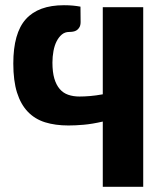

<svg xmlns="http://www.w3.org/2000/svg" viewBox="-20 -546 622 736"><path d="M529 -518.5V170H374V-80Q332.5 -70.5 300.8 -67.8Q269 -65 242.5 -65Q192 -65 152.8 -77.2Q113.5 -89.5 86.5 -117.8Q59.5 -146 45.2 -191.2Q31 -236.5 31 -302.5Q31 -419 79 -472.5Q127 -526 225 -526Q244.5 -526 259.8 -524.5Q275 -523 288.5 -520.5L289 -462Q289 -449.5 284.8 -442Q280.5 -434.5 274.2 -430.2Q268 -426 260.2 -424.8Q252.5 -423.5 245 -423.5Q229 -423.5 217.2 -413.8Q205.5 -404 197.2 -388Q189 -372 185 -350.5Q181 -329 181 -306Q181 -270 188.2 -245.2Q195.5 -220.5 208.8 -205Q222 -189.5 241.2 -182.8Q260.5 -176 284.5 -176Q303.5 -176 325 -177.8Q346.5 -179.5 374 -184.5V-518.5Z"/></svg>

Font: Lato 2
Style: Regular
Weight: 900
Designer: Lukasz Dziedzic with Adam Twardoch and Botio Nikoltchev
Foundry: tyPoland Lukasz Dziedzic
Version: Version 2.015; 2015-08-06; http://www.latofonts.com/